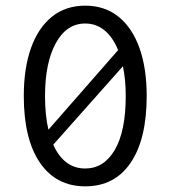

<svg xmlns="http://www.w3.org/2000/svg" viewBox="-20 -647 603 678"><path d="M281 11Q178 11 121 -72.5Q64 -156 64 -308Q64 -406 89.5 -477.5Q115 -549 163.5 -588Q212 -627 281 -627Q350 -627 398.5 -588Q447 -549 472.5 -477.5Q498 -406 498 -308Q498 -156 441.5 -72.5Q385 11 281 11ZM139 -308Q139 -240 151 -189L397 -470Q379 -515 349.5 -539.5Q320 -564 281 -564Q215 -564 177 -494.5Q139 -425 139 -308ZM281 -52Q347 -52 385.5 -118Q424 -184 424 -308Q424 -366 414 -413L168 -136Q206 -52 281 -52Z"/></svg>

Font: Inconsolata SemiExpanded
Style: Regular
Weight: 400
Width: 6
Monospace: yes
Designer: Raph Levien, Cyreal, Brenton Simpson
Foundry: Raph Levien, Cyreal, Google
Version: Version 3.100; ttfautohint (v1.8.4.7-5d5b)